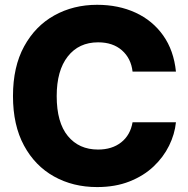

<svg xmlns="http://www.w3.org/2000/svg" viewBox="-20 -757 772 787"><path d="M377.9 9.8Q279.3 9.8 201.4 -33.7Q123.5 -77.1 78.4 -160.4Q33.2 -243.7 33.2 -363.3Q33.2 -483.4 78.9 -566.9Q124.5 -650.4 202.6 -693.8Q280.8 -737.3 377.9 -737.3Q465.8 -737.3 535.6 -705.1Q605.5 -672.9 648.9 -611.6Q692.4 -550.3 701.2 -463.4H523.4Q517.1 -518.1 479.7 -550.8Q442.4 -583.5 382.3 -583.5Q303.2 -583.5 257.8 -525.6Q212.4 -467.8 212.4 -363.3Q212.4 -254.9 258.1 -199.5Q303.7 -144 381.8 -144Q439.5 -144 476.8 -173.6Q514.2 -203.1 523.4 -255.9H701.2Q696.3 -207 673.1 -159.9Q649.9 -112.8 609.4 -74.5Q568.8 -36.1 510.7 -13.2Q452.6 9.8 377.9 9.8Z"/></svg>

Font: Inter Tight ExtraBold
Style: Regular
Weight: 800
Designer: Rasmus Andersson
Foundry: rsms
Version: Version 3.004; ttfautohint (v1.8.4.7-5d5b)